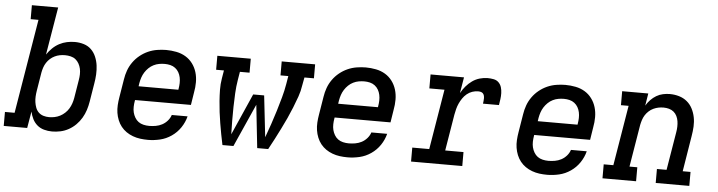

<svg xmlns="http://www.w3.org/2000/svg" viewBox="-55 -939 4301 1150"><g transform="rotate(5 2095.5 -363.5)"><path d="M282 8Q257 8 233.5 1.5Q210 -5 192.5 -20Q175 -35 164.5 -56Q154 -77 149 -100L132 0H-9V-84H49L143 -651H96V-735H254L206 -448Q220 -469 238.5 -487Q257 -505 279 -516.5Q301 -528 324.5 -533Q348 -538 372 -538Q400 -538 426 -530Q452 -522 470.5 -504Q489 -486 499.5 -461Q510 -436 513.5 -409.5Q517 -383 515.5 -355Q514 -327 509 -299L491 -189Q487 -164 479 -139Q471 -114 457.5 -91Q444 -68 424.5 -48.5Q405 -29 381.5 -16Q358 -3 332.5 2.5Q307 8 282 8ZM257 -76Q273 -76 290 -79.5Q307 -83 322.5 -91Q338 -99 351.5 -111.5Q365 -124 374 -139Q383 -154 388.5 -170Q394 -186 397 -203L415 -313Q418 -330 418.5 -347.5Q419 -365 415.5 -381Q412 -397 404 -411.5Q396 -426 383.5 -436Q371 -446 354 -450Q337 -454 320 -454Q320 -454 320 -454Q320 -454 320 -454Q304 -454 288.5 -451Q273 -448 258.5 -441Q244 -434 231.5 -423Q219 -412 210 -398Q201 -384 196 -369Q191 -354 188 -338L170 -228Q167 -210 166 -192.5Q165 -175 167.5 -158Q170 -141 176 -125Q182 -109 194 -97.5Q206 -86 222.5 -81Q239 -76 257 -76Z M859 8Q835 8 812 5Q789 2 767.5 -6Q746 -14 728 -26.5Q710 -39 696.5 -56Q683 -73 674.5 -94Q666 -115 662.5 -137.5Q659 -160 660.5 -184Q662 -208 666 -231L684 -341Q688 -368 697.5 -394.5Q707 -421 724 -445Q741 -469 764 -487.5Q787 -506 813 -517.5Q839 -529 867 -533.5Q895 -538 921 -538Q952 -538 982.5 -532Q1013 -526 1038 -511Q1063 -496 1080.5 -472.5Q1098 -449 1106.5 -420.5Q1115 -392 1115 -361Q1115 -330 1109 -299L1097 -223H761L760 -217Q757 -200 756.5 -182Q756 -164 760 -148Q764 -132 772.5 -117.5Q781 -103 794 -93.5Q807 -84 824 -80Q841 -76 859 -76Q878 -76 898 -79.5Q918 -83 936 -92.5Q954 -102 968 -118Q982 -134 988 -153H1083Q1074 -117 1052.5 -85Q1031 -53 999 -31Q967 -9 930.5 -0.5Q894 8 859 8ZM775 -307H1014L1015 -313Q1018 -330 1018.5 -347.5Q1019 -365 1015.5 -381.5Q1012 -398 1004 -412Q996 -426 983 -436Q970 -446 953.5 -450Q937 -454 920 -454Q903 -454 886 -451Q869 -448 853 -440Q837 -432 824 -419.5Q811 -407 801.5 -392Q792 -377 786.5 -360.5Q781 -344 778 -327Z M1306 0Q1299 -32 1293 -64.5Q1287 -97 1281.5 -129.5Q1276 -162 1272 -195Q1268 -228 1265.5 -261.5Q1263 -295 1262.5 -329Q1262 -363 1268 -398L1276 -446H1229V-530H1430V-446H1372L1364 -398Q1357 -356 1355 -315Q1353 -274 1352 -233Q1351 -192 1351.5 -151Q1352 -110 1353 -69L1463 -318H1529L1557 -69Q1572 -110 1586 -150.5Q1600 -191 1612.5 -232.5Q1625 -274 1636.5 -315Q1648 -356 1655 -398L1663 -446H1616V-530H1817V-446H1760L1751 -398Q1746 -363 1734 -329Q1722 -295 1708.5 -261.5Q1695 -228 1680 -195Q1665 -162 1648.5 -129.5Q1632 -97 1615.5 -64.5Q1599 -32 1581 0H1515L1487 -258L1372 0Z M2059 8Q2035 8 2012 5Q1989 2 1967.5 -6Q1946 -14 1928 -26.5Q1910 -39 1896.5 -56Q1883 -73 1874.5 -94Q1866 -115 1862.5 -137.5Q1859 -160 1860.5 -184Q1862 -208 1866 -231L1884 -341Q1888 -368 1897.5 -394.5Q1907 -421 1924 -445Q1941 -469 1964 -487.5Q1987 -506 2013 -517.5Q2039 -529 2067 -533.5Q2095 -538 2121 -538Q2152 -538 2182.5 -532Q2213 -526 2238 -511Q2263 -496 2280.5 -472.5Q2298 -449 2306.5 -420.5Q2315 -392 2315 -361Q2315 -330 2309 -299L2297 -223H1961L1960 -217Q1957 -200 1956.5 -182Q1956 -164 1960 -148Q1964 -132 1972.5 -117.5Q1981 -103 1994 -93.5Q2007 -84 2024 -80Q2041 -76 2059 -76Q2078 -76 2098 -79.5Q2118 -83 2136 -92.5Q2154 -102 2168 -118Q2182 -134 2188 -153H2283Q2274 -117 2252.5 -85Q2231 -53 2199 -31Q2167 -9 2130.5 -0.5Q2094 8 2059 8ZM1975 -307H2214L2215 -313Q2218 -330 2218.5 -347.5Q2219 -365 2215.5 -381.5Q2212 -398 2204 -412Q2196 -426 2183 -436Q2170 -446 2153.5 -450Q2137 -454 2120 -454Q2103 -454 2086 -451Q2069 -448 2053 -440Q2037 -432 2024 -419.5Q2011 -407 2001.5 -392Q1992 -377 1986.5 -360.5Q1981 -344 1978 -327Z M2440 0V-84H2542L2602 -446H2511V-530H2712L2696 -434Q2708 -456 2724.5 -475.5Q2741 -495 2761.5 -509.5Q2782 -524 2806 -531Q2830 -538 2854 -538Q2872 -538 2890 -534.5Q2908 -531 2920 -519Q2932 -507 2937 -490.5Q2942 -474 2942.5 -455.5Q2943 -437 2940.5 -419Q2938 -401 2935 -383H2839Q2840 -391 2841 -399Q2842 -407 2842 -415.5Q2842 -424 2840 -431.5Q2838 -439 2833 -444.5Q2828 -450 2820 -452Q2812 -454 2804 -454Q2786 -454 2768.5 -448Q2751 -442 2736.5 -430Q2722 -418 2711.5 -402.5Q2701 -387 2693.5 -370.5Q2686 -354 2681.5 -336.5Q2677 -319 2674 -302L2638 -84H2748V0Z M3259 8Q3235 8 3212 5Q3189 2 3167.5 -6Q3146 -14 3128 -26.5Q3110 -39 3096.5 -56Q3083 -73 3074.5 -94Q3066 -115 3062.5 -137.5Q3059 -160 3060.5 -184Q3062 -208 3066 -231L3084 -341Q3088 -368 3097.5 -394.5Q3107 -421 3124 -445Q3141 -469 3164 -487.5Q3187 -506 3213 -517.5Q3239 -529 3267 -533.5Q3295 -538 3321 -538Q3352 -538 3382.5 -532Q3413 -526 3438 -511Q3463 -496 3480.5 -472.5Q3498 -449 3506.5 -420.5Q3515 -392 3515 -361Q3515 -330 3509 -299L3497 -223H3161L3160 -217Q3157 -200 3156.5 -182Q3156 -164 3160 -148Q3164 -132 3172.5 -117.5Q3181 -103 3194 -93.5Q3207 -84 3224 -80Q3241 -76 3259 -76Q3278 -76 3298 -79.5Q3318 -83 3336 -92.5Q3354 -102 3368 -118Q3382 -134 3388 -153H3483Q3474 -117 3452.5 -85Q3431 -53 3399 -31Q3367 -9 3330.5 -0.5Q3294 8 3259 8ZM3175 -307H3414L3415 -313Q3418 -330 3418.5 -347.5Q3419 -365 3415.5 -381.5Q3412 -398 3404 -412Q3396 -426 3383 -436Q3370 -446 3353.5 -450Q3337 -454 3320 -454Q3303 -454 3286 -451Q3269 -448 3253 -440Q3237 -432 3224 -419.5Q3211 -407 3201.5 -392Q3192 -377 3186.5 -360.5Q3181 -344 3178 -327Z M3591 0V-84H3649L3709 -446H3663V-530H3820L3808 -456Q3819 -475 3834.5 -491Q3850 -507 3868.5 -518Q3887 -529 3908 -533.5Q3929 -538 3949 -538Q3978 -538 4005 -530Q4032 -522 4052.5 -505Q4073 -488 4085.5 -464Q4098 -440 4103.5 -412.5Q4109 -385 4107.5 -356.5Q4106 -328 4101 -299L4066 -84H4113V0H3911V-84H3969L4007 -313Q4010 -330 4010.5 -347Q4011 -364 4008.5 -380Q4006 -396 3999 -410.5Q3992 -425 3980 -435Q3968 -445 3952 -449.5Q3936 -454 3919 -454Q3903 -454 3888 -451Q3873 -448 3858 -441Q3843 -434 3830.5 -422.5Q3818 -411 3809.5 -397.5Q3801 -384 3796 -368.5Q3791 -353 3788 -338L3746 -84H3793V0Z"/></g></svg>

Font: Iosevka Curly Slab MdExObl
Style: Regular
Weight: 500
Width: 7
Italic angle: -9°
Monospace: yes
Designer: Belleve Invis
Foundry: Belleve Invis
Version: Version 11.1.0; ttfautohint (v1.8.3)